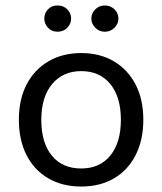

<svg xmlns="http://www.w3.org/2000/svg" viewBox="-20 -669 593 702"><path d="M504 -231Q504 -157 476 -102Q448 -47 397 -17Q346 13 277 13Q208 13 156.5 -17Q105 -47 77 -102Q49 -157 49 -231Q49 -306 77.5 -360.5Q106 -415 157.5 -445Q209 -475 277 -475Q345 -475 396 -445Q447 -415 475.5 -360.5Q504 -306 504 -231ZM277 -409Q210 -409 170.5 -361.5Q131 -314 131 -231Q131 -147 169.5 -100Q208 -53 277 -53Q345 -53 383.5 -100.5Q422 -148 422 -231Q422 -314 383.5 -361.5Q345 -409 277 -409ZM240 -601Q240 -582 226 -567.5Q212 -553 190 -553Q169 -553 155.5 -567.5Q142 -582 142 -601Q142 -621 155.5 -635Q169 -649 190 -649Q212 -649 226 -635Q240 -621 240 -601ZM413 -601Q413 -582 398.5 -567.5Q384 -553 363 -553Q343 -553 328.5 -567.5Q314 -582 314 -601Q314 -621 328.5 -635Q343 -649 363 -649Q384 -649 398.5 -635Q413 -621 413 -601Z"/></svg>

Font: Baloo Tammudu 2
Style: Regular
Weight: 400
Designer: Maithili Shingre, Omkar Shende and Ek Type
Foundry: Ek Type
Version: Version 1.700